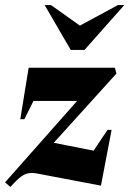

<svg xmlns="http://www.w3.org/2000/svg" viewBox="-27 -727 515 757"><path d="M14 10 -7 -8 277 -329H105L69 -257H53L86 -460H426L432 -437L185 -164L342 -133L397 -215H413L371 5L140 -39Q112 -45 98 -45Q78 -45 62.5 -35Q47 -25 30 -7ZM252 -530 149 -707H174L288 -626L438 -707H463L306 -530Z"/></svg>

Font: Spectral ExtraBold
Style: Italic
Weight: 800
Italic angle: -10°
Designer: Jean-Baptiste Levee
Foundry: Production Type
Version: Version 2.001